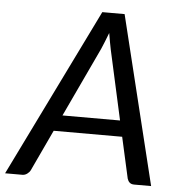

<svg xmlns="http://www.w3.org/2000/svg" viewBox="-84 -765 767 814"><g transform="rotate(5 300.0 -358.0)"><path d="M589 0H517Q504.5 0 497.5 -6.2Q490.5 -12.5 487.5 -22.5L448.5 -197.5H157L75 -22.5Q70.5 -13.5 61.2 -6.8Q52 0 40.5 0H-32.5L318.5 -716.5H413.5ZM188.5 -265.5H433.5L368 -562Q365.5 -575.5 362 -593Q358.5 -610.5 355.5 -631Q348 -610.5 340.5 -592.8Q333 -575 327.5 -561.5Z"/></g></svg>

Font: Lato
Style: Italic
Weight: 400
Italic angle: -7°
Designer: Lukasz Dziedzic
Foundry: tyPoland Lukasz Dziedzic
Version: Version 2.007; 2014-02-27